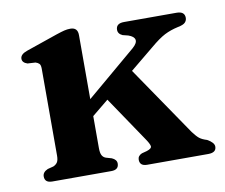

<svg xmlns="http://www.w3.org/2000/svg" viewBox="-60 -557 739 630"><g transform="rotate(-10 309.0 -242.0)"><path d="M66 0Q41 0 41 -21Q41 -35.5 58.5 -43L78 -48Q87 -52 91.5 -59Q96 -66 96 -81.5V-370.5Q96 -382.5 91.8 -387Q87.5 -391.5 79.5 -394L53 -395.5Q36 -401 36 -414Q36 -429 59.5 -437L164 -473Q180.5 -478.5 190.5 -481Q200.5 -483.5 211 -483.5Q235.5 -483.5 235.5 -458V-244.5L401.5 -385Q418 -399.5 415.8 -410.8Q413.5 -422 394.5 -428.5L376.5 -433Q361.5 -439.5 361.5 -453Q361.5 -474.5 388.5 -474.5H563.5Q590.5 -474.5 590.5 -453Q590.5 -444 584.2 -437.5Q578 -431 559.5 -427.5Q534.5 -422 514.5 -411.8Q494.5 -401.5 465 -376.5L386.5 -312L544.5 -80.5Q556.5 -64.5 565 -57.8Q573.5 -51 590 -46Q612.5 -33.5 612.5 -20Q612.5 0 585.5 0H382Q357.5 0 357.5 -21Q357.5 -34 371.5 -40L388.5 -44.5Q406 -50 404.5 -58.5Q403 -67 390.5 -85L290.5 -233L235.5 -188V-81.5Q235.5 -65 239.8 -57.2Q244 -49.5 252.5 -46.5L271.5 -41Q287.5 -34 287.5 -21Q287.5 0 262.5 0Z"/></g></svg>

Font: Fraunces 9pt SemiBold
Style: Regular
Weight: 600
Version: Version 1.000;[b76b70a41]